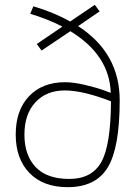

<svg xmlns="http://www.w3.org/2000/svg" viewBox="-20 -765 575 794"><path d="M303 -657Q475 -546 475 -350Q475 -154 425.5 -72.5Q376 9 260 9Q159 9 102 -49.5Q45 -108 45 -208.5Q45 -309 100 -367Q155 -425 249 -425Q284 -425 331 -414Q378 -403 408 -392L438 -381Q433 -537 271 -636L152 -556L132 -583L238 -655Q178 -686 105 -708L118 -739Q205 -713 270 -676L372 -745L392 -718ZM439 -346Q323 -391 247.5 -391Q172 -391 126.5 -342Q81 -293 81 -208Q81 -123 127.5 -74Q174 -25 266.5 -25Q359 -25 398.5 -94Q438 -163 439 -346Z"/></svg>

Font: Titillium Web ExtraLight
Style: Regular
Weight: 275
Version: Version 1.002;PS 57.000;hotconv 1.0.70;makeotf.lib2.5.55311